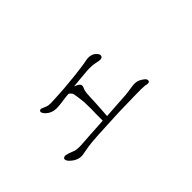

<svg xmlns="http://www.w3.org/2000/svg" viewBox="-2 -731 1005 1005"><g transform="rotate(-45 500.0 -228.5)"><path d="M734 -116Q717 -128 701 -130.5Q685 -133 670 -130Q655 -128 635.5 -125Q616 -122 592 -121Q569 -120 536 -117.5Q503 -115 470 -113Q469 -113 468.5 -113Q468 -113 467 -113Q469 -142 470.5 -162Q472 -182 473 -204Q474 -227 475 -250.5Q476 -274 478 -282Q479 -290 481.5 -296.5Q484 -303 486 -307Q488 -311 488 -318Q488 -325 482 -330Q478 -334 471 -337.5Q464 -341 455 -345Q466 -346 477 -347Q488 -348 497 -349Q522 -351 548 -353.5Q574 -356 588 -355Q603 -355 617 -352Q631 -349 642 -347Q665 -344 668 -358Q670 -366 664 -374.5Q658 -383 648 -390Q626 -403 596 -397Q580 -393 552 -389.5Q524 -386 501 -383Q478 -381 455 -378.5Q432 -376 407 -374Q382 -372 357 -371Q332 -370 316 -369Q300 -368 289 -370Q278 -372 271 -376Q262 -380 253.5 -383Q245 -386 239 -381Q234 -376 238 -367Q242 -358 252 -349Q262 -340 275 -334.5Q288 -329 304 -328Q321 -328 339.5 -330Q358 -332 384 -336Q389 -337 394.5 -337Q400 -337 407 -338Q413 -334 418.5 -328Q424 -322 425 -315Q427 -303 429.5 -287.5Q432 -272 434 -249Q435 -226 435 -199.5Q435 -173 434 -157Q434 -144 434 -132Q434 -120 434 -112Q406 -110 378.5 -108.5Q351 -107 334 -106Q309 -105 275.5 -102Q242 -99 221 -104Q208 -108 200.5 -111.5Q193 -115 186 -117Q179 -119 169.5 -121Q160 -123 152 -116Q148 -112 151 -103Q154 -94 163 -86Q174 -76 183 -70.5Q192 -65 205 -61Q219 -57 233 -59Q247 -61 266 -65Q285 -69 311 -71.5Q337 -74 355 -75Q374 -76 414.5 -78Q455 -80 496 -82Q537 -84 579.5 -84.5Q622 -85 648 -86Q673 -87 693 -86.5Q713 -86 721 -85Q728 -83 735 -82Q742 -81 747 -84Q752 -86 751.5 -95.5Q751 -105 734 -116Z"/></g></svg>

Font: Hannari
Style: Regular
Weight: 400
Version: Version 1.12